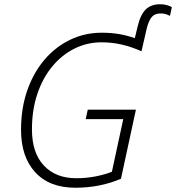

<svg xmlns="http://www.w3.org/2000/svg" viewBox="-20 -879 833 909"><path d="M336.9 9.8Q213.9 9.8 146.7 -63.5Q79.6 -136.7 79.6 -264.2Q79.6 -366.7 109.1 -451.2Q138.7 -535.6 190.9 -596.7Q243.2 -657.7 312.5 -690.9Q381.8 -724.1 461.4 -724.1Q506.8 -724.1 544.9 -717.5Q583 -710.9 618.2 -698.2L631.8 -754.4Q645 -810.1 670.2 -834.5Q695.3 -858.9 737.8 -858.9Q755.4 -858.9 770.3 -854.7Q785.2 -850.6 793.5 -845.2L784.7 -803.7Q776.9 -808.1 765.9 -811.8Q754.9 -815.4 740.2 -815.4Q712.4 -815.4 698 -797.9Q683.6 -780.3 674.8 -744.6L649.9 -636.2Q605.5 -656.2 558.3 -667.5Q511.2 -678.7 460.4 -678.7Q393.1 -678.7 333.5 -649.4Q273.9 -620.1 228.3 -565.4Q182.6 -510.7 157 -434.8Q131.3 -358.9 131.3 -266.1Q131.3 -155.3 187.7 -95.2Q244.1 -35.2 340.8 -35.2Q388.2 -35.2 432.9 -43.9Q477.5 -52.7 509.8 -65.9L563.5 -314.9H385.7L395.5 -359.9H623.5L552.7 -32.7Q453.1 9.8 336.9 9.8Z"/></svg>

Font: Open Sans Light
Style: Italic
Weight: 300
Italic angle: -12°
Designer: Monotype Design Team
Foundry: Monotype Imaging Inc.
Version: Version 3.003; ttfautohint (v1.8.4)